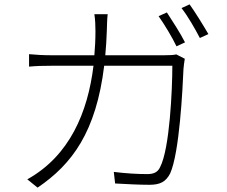

<svg xmlns="http://www.w3.org/2000/svg" viewBox="-20 -831 1040 879"><path d="M811 -794C840 -757 872 -701 895 -657L934 -675C912 -713 875 -773 848 -811ZM706 -757C733 -719 769 -659 788 -619L827 -637C806 -679 768 -737 744 -774ZM462 -578C465 -613 468 -650 469 -689C470 -713 470 -743 473 -766H412C416 -742 417 -711 417 -688C417 -649 415 -613 412 -578H218C179 -578 144 -580 113 -583V-526C145 -529 176 -530 219 -530H408C382 -317 299 -118 105 -10L152 28C310 -79 420 -227 457 -530H769C769 -422 757 -150 713 -66C702 -41 681 -34 654 -34C610 -34 557 -37 501 -44L507 9C563 12 617 15 664 15C712 15 739 2 759 -37C802 -132 816 -425 820 -515C821 -530 823 -543 826 -562L787 -582C776 -579 757 -578 730 -578Z"/></svg>

Font: Spoqa Han Sans Neo Light
Style: Regular
Weight: 300
Designer: [Spoqa Han Sans Neo] Dong-huui Kim  Younghwa Kang  Yujin Lee  [Noto Sans] Ryoko NISHIZUKA  (kana & ideographs); Paul D. 
Foundry: Spoqa (http://www.spoqa-han-sans.com)
Version: Version 1.000